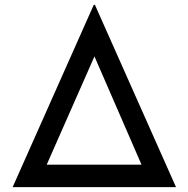

<svg xmlns="http://www.w3.org/2000/svg" viewBox="-20 -773 777 793"><path d="M707 0H32.2L367.2 -752.9H372.1ZM370.1 -540 172.9 -92.8H564.5Z"/></svg>

Font: Josefin Sans CFJ
Style: Regular
Weight: 400
Designer: Santiago Orozco
Foundry: Typemade
Version: Version 2.000